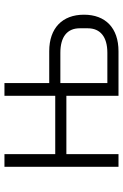

<svg xmlns="http://www.w3.org/2000/svg" viewBox="135 -687 552 862"><g transform="rotate(-90 411.0 -256.0)"><path d="M93 -512H150V-284H412V-512H469V-311H612C716 -311 776 -252 776 -155C776 -58 716 0 612 0H412V-234H150V0H93ZM605 -50C677 -50 715 -82 715 -138V-174C715 -230 677 -261 605 -261H469V-50Z"/></g></svg>

Font: Plexus Sans Light
Style: Regular
Weight: 300
Version: Version 2.001;PS 002.001;hotconv 1.0.70;makeotf.lib2.5.58329